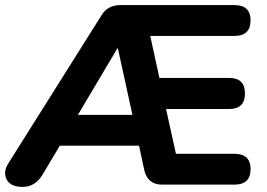

<svg xmlns="http://www.w3.org/2000/svg" viewBox="-28 -725 1048 754"><path d="M7 -87 370 -664Q394 -705 445 -705H893Q956 -705 956 -645Q956 -584 893 -584H562L598 -419H872Q934 -419 934 -358Q934 -297 872 -297H624L663 -121H893Q956 -121 956 -61Q956 0 893 0H608Q553 0 539 -55L518 -153H207L139 -39Q110 9 61 9Q12 9 -2.5 -21.5Q-17 -52 7 -87ZM435 -535H433L278 -274H492Z"/></svg>

Font: Nunito ExtraBold
Style: Regular
Weight: 800
Designer: Vernon Adams
Foundry: Vernon Adams
Version: Version 3.602